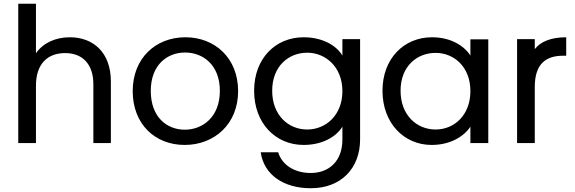

<svg xmlns="http://www.w3.org/2000/svg" viewBox="-20 -760 3056 1020"><path d="M77 -740V0H171V-305C171 -421 233 -478 326 -478C416 -478 476 -422 476 -312V0H569V-327C569 -484 473 -562 351 -562C274 -562 208 -531 171 -477V-740Z M961 10C1119 10 1245 -101 1245 -276C1245 -451 1122 -562 965 -562C807 -562 685 -451 685 -276C685 -101 803 10 961 10ZM781 -277C781 -416 869 -481 963 -481C1058 -481 1148 -416 1148 -277C1148 -137 1055 -71 962 -71C867 -71 781 -137 781 -277Z M1593 -562C1444 -562 1330 -450 1330 -278C1330 -105 1444 10 1593 10C1691 10 1765 -32 1799 -87V-19C1799 98 1726 159 1631 159C1542 159 1477 114 1458 49H1365C1382 168 1486 240 1631 240C1793 240 1893 133 1893 -19V-552H1799V-465C1766 -520 1691 -562 1593 -562ZM1426 -278C1426 -408 1513 -480 1612 -480C1710 -480 1799 -404 1799 -276C1799 -147 1710 -72 1612 -72C1513 -72 1426 -147 1426 -278Z M2273 10C2374 10 2445 -36 2479 -87V0H2574V-551H2479V-465C2446 -516 2376 -562 2275 -562C2126 -562 2012 -449 2012 -278C2012 -106 2126 10 2273 10ZM2108 -278C2108 -407 2194 -479 2294 -479C2393 -479 2479 -404 2479 -276C2479 -148 2393 -72 2294 -72C2194 -72 2108 -148 2108 -278Z M2727 -552V0H2821V-298C2821 -425 2884 -464 2972 -464H2988V-562C2904 -562 2850 -537 2821 -499V-552Z"/></svg>

Font: Malmofest
Style: Regular
Weight: 400
Designer: Jonny Pinhorn (Poppins), Kolossal
Version: Version 1.004;Glyphs 3.1.2 (3151)